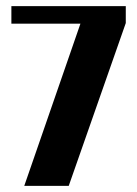

<svg xmlns="http://www.w3.org/2000/svg" viewBox="-20 -606 447 626"><path d="M17.1 -585.9H390.1V-530.8L204.1 0H59.1L242.2 -528.8H17.1Z"/></svg>

Font: Wesal
Style: Regular
Weight: 700
Designer: Ahmed zaza
Foundry: Ahmed zaza
Version: Version 2.01